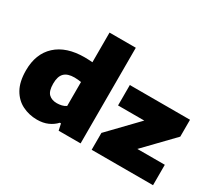

<svg xmlns="http://www.w3.org/2000/svg" viewBox="-146 -1102 1576 1405"><g transform="rotate(30 642.0 -399.0)"><path d="M279.5 9.5Q212.5 9.5 155.5 -18.8Q98.5 -47 64.2 -107.2Q30 -167.5 30 -263.5Q30 -403.5 115.2 -482Q200.5 -560.5 355.5 -560.5Q373 -560.5 389.8 -559.5Q406.5 -558.5 421.5 -557.5V-808H643.5V0H458L446 -55H436.5Q409.5 -25.5 370.2 -8Q331 9.5 279.5 9.5ZM345 -167.5Q365 -167.5 385.5 -172.2Q406 -177 421.5 -188V-390.5Q409.5 -392.5 394.8 -394Q380 -395.5 364.5 -395.5Q306.5 -395.5 278.8 -367.8Q251 -340 251 -279Q251 -216 276.5 -191.8Q302 -167.5 345 -167.5ZM737 0V-142.5L963.5 -377.5H742V-550H1250.5V-407.5L1023.5 -172.5H1255.5V0Z"/></g></svg>

Font: Encode Sans Semi Expanded Black
Style: Regular
Weight: 900
Width: 6
Designer: Multiple Designers
Foundry: Impallari Type
Version: Version 3.000; ttfautohint (v1.8.3) -l 8 -r 50 -G 200 -x 14 